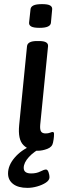

<svg xmlns="http://www.w3.org/2000/svg" viewBox="-20 -724 318 931"><path d="M163 7Q121 7 93.5 -20.5Q66 -48 73 -118L111 -500Q114 -525 159 -525H170Q215 -525 213 -500L175 -119Q173 -96 179 -86.5Q185 -77 201 -77Q214 -77 222.5 -80.5Q231 -84 235 -84Q242 -84 242 -75Q242 -73 241.5 -62Q241 -51 237 -32Q233 -11 209 -2Q185 7 163 7ZM172 -589Q143 -589 131.5 -595.5Q120 -602 121 -614L128 -679Q129 -691 142 -697.5Q155 -704 184 -704Q212 -704 223 -697.5Q234 -691 233 -679L227 -614Q225 -589 172 -589ZM113 187Q68 187 43.5 168Q19 149 19 117Q19 78 51 40.5Q83 3 132 -17L186 -10Q145 10 120 37.5Q95 65 95 90Q95 117 131 117Q157 117 175.5 107.5Q194 98 203 98Q211 98 215.5 111.5Q220 125 220 135Q220 150 202.5 161.5Q185 173 160.5 180Q136 187 113 187Z"/></svg>

Font: Asap Semi Expanded Semi Expanded Medium
Style: Italic
Weight: 500
Width: 6
Italic angle: -6°
Designer: Pablo Cosgaya
Foundry: Omnibus-Type
Version: Version 3.001; ttfautohint (v1.8.4.7-5d5b)